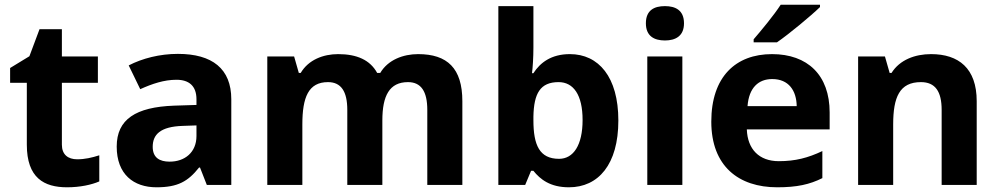

<svg xmlns="http://www.w3.org/2000/svg" viewBox="-20 -786 4246 816"><path d="M308 -109C269 -109 243 -129 243 -171V-434H396V-546H243V-662H148L105 -547L23 -497V-434H94V-171C94 -30 167 10 265 10C321 10 370 -1 402 -15V-126C371 -116 341 -109 308 -109Z M736 -557C659 -557 585 -538 527 -508L576 -407C627 -430 677 -447 730 -447C783 -447 815 -421 815 -364V-340L720 -337C557 -331 476 -279 476 -163C476 -45 548 10 645 10C736 10 779 -15 826 -74H830L859 0H963V-364C963 -494 882 -557 736 -557ZM757 -251 815 -253V-208C815 -138 765 -99 701 -99C658 -99 629 -116 629 -162C629 -214 661 -248 757 -251Z M1757 -556C1694 -556 1629 -532 1596 -476H1583C1553 -531 1497 -556 1417 -556C1354 -556 1291 -532 1258 -476H1250L1230 -546H1116V0H1265V-257C1265 -373 1291 -437 1374 -437C1430 -437 1456 -397 1456 -319V0H1605V-274C1605 -379 1635 -437 1714 -437C1770 -437 1796 -397 1796 -319V0H1945V-356C1945 -496 1881 -556 1757 -556Z M2247 -583V-760H2098V0H2212L2237 -60H2247C2276 -24 2318 10 2398 10C2523 10 2608 -87 2608 -274C2608 -459 2524 -556 2402 -556C2323 -556 2276 -520 2247 -475H2241C2244 -497 2247 -542 2247 -583ZM2354 -437C2417 -437 2456 -383 2456 -276C2456 -169 2417 -111 2356 -111C2273 -111 2247 -169 2247 -275V-291C2249 -389 2276 -437 2354 -437Z M2806 -760C2761 -760 2725 -743 2725 -687C2725 -632 2761 -614 2806 -614C2850 -614 2887 -632 2887 -687C2887 -743 2850 -760 2806 -760ZM2880 -546H2731V0H2880Z M3465 -756V-766H3298C3269 -721 3215 -656 3183 -619V-606H3282C3333 -641 3427 -719 3465 -756ZM3261 -556C3107 -556 3003 -460 3003 -269C3003 -80 3119 10 3283 10C3367 10 3421 -2 3475 -29V-144C3414 -115 3360 -101 3290 -101C3206 -101 3157 -152 3154 -236H3506V-308C3506 -467 3412 -556 3261 -556ZM3262 -450C3332 -450 3365 -401 3366 -335H3157C3163 -414 3204 -450 3262 -450Z M3937 -556C3869 -556 3804 -532 3769 -476H3761L3741 -546H3627V0H3776V-257C3776 -373 3803 -437 3894 -437C3955 -437 3982 -397 3982 -319V0H4131V-356C4131 -496 4054 -556 3937 -556Z"/></svg>

Font: Noto Sans Adlam
Style: Bold
Weight: 700
Designer: Mark Jamra, Neil Patel
Foundry: JamraPatel LLC
Version: Version 3.001